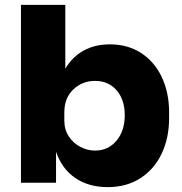

<svg xmlns="http://www.w3.org/2000/svg" viewBox="-20 -750 748 788"><path d="M210 -127V0H66V-730H248V-468Q277 -517 323.5 -542.5Q370 -568 431 -568Q504 -568 559 -532.5Q614 -497 644 -433.5Q674 -370 674 -289V-265Q674 -184 643.5 -119.5Q613 -55 556 -18.5Q499 18 422 18Q344 18 289 -19.5Q234 -57 210 -127ZM492 -277Q492 -341 458.5 -379.5Q425 -418 370 -418Q318 -418 281 -383Q244 -348 244 -289V-255Q244 -218 262.5 -190Q281 -162 310 -147Q339 -132 370 -132Q424 -132 458 -172.5Q492 -213 492 -277Z"/></svg>

Font: Sora-SIA ExtraBold
Style: Regular
Weight: 800
Designer: Jonathan Barnbrook, Julián Moncada
Foundry: Barnbrook Fonts
Version: Version 2.000